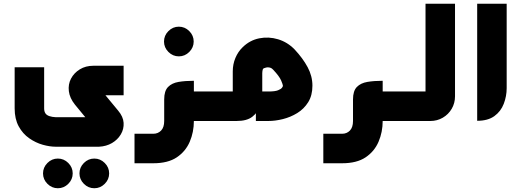

<svg xmlns="http://www.w3.org/2000/svg" viewBox="-20 -644 2777 1022"><path d="M288 358Q256 358 232.5 334.5Q209 311 209 279Q209 247 232.5 223.5Q256 200 288 200Q320 200 343.5 223.5Q367 247 367 279Q367 311 343.5 334.5Q320 358 288 358ZM482 358Q450 358 426.5 334.5Q403 311 403 279Q403 247 426.5 223.5Q450 200 482 200Q514 200 537.5 223.5Q561 247 561 279Q561 311 537.5 334.5Q514 358 482 358Z M277 137Q245 137 207.5 126.5Q170 116 135.5 92Q101 68 79.5 28.5Q58 -11 58 -67V-286H215V-67Q215 -51 221.5 -41Q228 -31 242.5 -26Q257 -21 278 -20H456Q452 -17 450 -14Q448 -11 444 -8L379 -87Q351 -122 346.5 -158.5Q342 -195 358 -225.5Q374 -256 405 -275Q436 -294 477 -294H638V-137H522Q524 -141 525 -145Q526 -149 528 -153L609 -55Q636 -23 638 10Q640 43 623 71.5Q606 100 576 117.5Q546 135 507 137Z M932 -344Q900 -344 876.5 -367.5Q853 -391 853 -423Q853 -455 876.5 -478.5Q900 -502 932 -502Q964 -502 987.5 -478.5Q1011 -455 1011 -423Q1011 -391 987.5 -367.5Q964 -344 932 -344Z M962 0V-157H1123V0ZM696 225V68H796Q821 68 837.5 51Q854 34 854 0V-115Q854 -160 874.5 -181Q895 -202 930.5 -208Q966 -214 1012 -214V0Q1012 59 990 110.5Q968 162 921 193.5Q874 225 796 225Z M1103 0V-157H1237Q1232 -153 1227.5 -148.5Q1223 -144 1219 -139V-264Q1219 -302 1233 -335.5Q1247 -369 1272 -393Q1310 -430 1360 -440Q1410 -450 1460 -435Q1510 -420 1548 -381Q1592 -334 1617.5 -286.5Q1643 -239 1643 -188Q1643 -136 1620.5 -100Q1598 -64 1562 -42Q1526 -20 1485.5 -10Q1445 0 1409 0H1342V-157H1409Q1444 -157 1460 -163.5Q1476 -170 1481 -177Q1486 -184 1486 -187Q1486 -193 1476.5 -215.5Q1467 -238 1434 -273Q1427 -281 1419 -283.5Q1411 -286 1403.5 -285.5Q1396 -285 1389 -282Q1380 -281 1378 -271.5Q1376 -262 1376 -254V-156Q1376 -116 1364 -80.5Q1352 -45 1323 -22.5Q1294 0 1240 0Z M1967 0V-157H2128V0ZM1701 225V68H1801Q1826 68 1842.5 51Q1859 34 1859 0V-115Q1859 -160 1879.5 -181Q1900 -202 1935.5 -208Q1971 -214 2017 -214V0Q2017 59 1995 110.5Q1973 162 1926 193.5Q1879 225 1801 225Z M2108 0V-157H2263Q2259 -153 2254.5 -148.5Q2250 -144 2245 -139V-624H2402V-131Q2402 -95 2384.5 -65Q2367 -35 2337 -17.5Q2307 0 2271 0Z M2520 -1V-624H2677V-175Q2677 -132 2661.5 -91.5Q2646 -51 2611.5 -26Q2577 -1 2520 -1Z"/></svg>

Font: Mada ExtraBold
Style: Regular
Weight: 800
Designer: Khaled Hosny
Version: Version 1.5